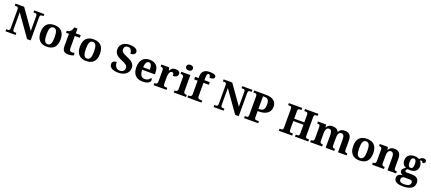

<svg xmlns="http://www.w3.org/2000/svg" viewBox="125 -2597 10460 4663"><g transform="rotate(20 5354.5 -265.0)"><path d="M28 0H289V-53H247C219 -53 196 -61 196 -118V-551L586 0H678V-596C678 -653 701 -661 729 -661H771V-714H510V-661H552C579 -661 603 -653 603 -600V-215L250 -714H28V-661H70C97 -661 121 -653 121 -600V-118C121 -61 98 -53 70 -53H28Z M1093 10C1264 10 1354 -82 1354 -270C1354 -458 1256 -549 1096 -549C924 -549 835 -458 835 -270C835 -82 933 10 1093 10ZM1095 -53C1018 -53 990 -128 990 -270C990 -413 1017 -485 1094 -485C1171 -485 1199 -413 1199 -270C1199 -128 1172 -53 1095 -53Z M1644 10C1714 10 1765 -5 1786 -15V-80C1765 -75 1741 -71 1715 -71C1668 -71 1649 -98 1649 -158V-468H1777V-536H1649V-660H1566C1556 -615 1540 -582 1520 -561C1500 -539 1465 -519 1422 -519V-468H1497V-148C1497 -31 1554 10 1644 10Z M2111 10C2282 10 2372 -82 2372 -270C2372 -458 2274 -549 2114 -549C1942 -549 1853 -458 1853 -270C1853 -82 1951 10 2111 10ZM2113 -53C2036 -53 2008 -128 2008 -270C2008 -413 2035 -485 2112 -485C2189 -485 2217 -413 2217 -270C2217 -128 2190 -53 2113 -53Z M2943 10C3109 10 3215 -80 3215 -209C3215 -307 3161 -365 3024 -421C2889 -475 2859 -514 2859 -571C2859 -631 2904 -663 2958 -663C3035 -663 3064 -581 3064 -525C3146 -525 3187 -561 3187 -608C3187 -673 3121 -724 2974 -724C2833 -724 2729 -645 2729 -523C2729 -425 2776 -362 2916 -305C3028 -259 3083 -226 3083 -158C3083 -97 3037 -50 2959 -50C2879 -50 2822 -109 2822 -223C2764 -223 2709 -198 2709 -130C2709 -65 2764 10 2943 10Z M3571 10C3706 10 3768 -40 3768 -97C3768 -119 3759 -136 3741 -146C3718 -100 3669 -65 3600 -65C3517 -65 3470 -123 3466 -257H3794V-308C3794 -467 3705 -549 3560 -549C3402 -549 3312 -453 3312 -265C3312 -91 3401 10 3571 10ZM3641 -321H3468C3471 -427 3506 -484 3562 -484C3619 -484 3641 -423 3641 -321Z M3856 0H4190V-53H4158C4118 -53 4088 -61 4088 -120V-293C4088 -339 4098 -453 4168 -453C4206 -453 4217 -425 4217 -370C4297 -370 4344 -406 4344 -467C4344 -519 4307 -548 4229 -548C4147 -548 4114 -518 4088 -458H4083L4063 -536H3861V-483H3864C3908 -483 3936 -474 3936 -415V-125C3936 -62 3904 -53 3859 -53H3856Z M4530 -626C4576 -626 4616 -649 4616 -698C4616 -749 4576 -770 4530 -770C4482 -770 4445 -749 4445 -698C4445 -649 4482 -626 4530 -626ZM4376 0H4694V-53H4682C4653 -53 4611 -61 4611 -118V-536H4376V-483H4388C4416 -483 4459 -475 4459 -422V-118C4459 -61 4417 -53 4388 -53H4376Z M4730 0H5093V-53H5046C5017 -53 4975 -61 4975 -118V-468H5113V-536H4975V-591C4975 -679 4988 -712 5021 -712C5058 -712 5071 -663 5071 -631C5153 -631 5194 -651 5194 -696C5194 -737 5156 -769 5027 -769C4886 -769 4823 -697 4823 -573V-536H4734V-468H4823V-118C4823 -61 4781 -53 4752 -53H4730Z M5406 0H5667V-53H5625C5597 -53 5574 -61 5574 -118V-551L5964 0H6056V-596C6056 -653 6079 -661 6107 -661H6149V-714H5888V-661H5930C5957 -661 5981 -653 5981 -600V-215L5628 -714H5406V-661H5448C5475 -661 5499 -653 5499 -600V-118C5499 -61 5476 -53 5448 -53H5406Z M6194 0H6559V-53H6498C6470 -53 6445 -60 6445 -113V-273H6479C6695 -273 6774 -382 6774 -502C6774 -633 6686 -714 6501 -714H6194V-661H6236C6264 -661 6287 -653 6287 -600V-118C6287 -61 6265 -53 6236 -53H6194ZM6469 -331H6445V-655H6484C6573 -655 6606 -605 6606 -498C6606 -378 6568 -331 6469 -331Z M7092 0H7437V-53H7394C7366 -53 7343 -61 7343 -118V-342H7604V-118C7604 -61 7581 -53 7553 -53H7510V0H7855V-53H7813C7786 -53 7762 -60 7762 -113V-596C7762 -653 7785 -661 7813 -661H7855V-714H7510V-661H7553C7581 -661 7604 -653 7604 -596V-403H7343V-596C7343 -653 7366 -661 7394 -661H7437V-714H7092V-661H7134C7161 -661 7185 -653 7185 -600V-118C7185 -61 7162 -53 7134 -53H7092Z M7903 0H8210V-53H8207C8163 -53 8135 -62 8135 -118V-309C8135 -391 8156 -464 8222 -464C8281 -464 8302 -415 8302 -329V0H8524V-53H8521C8476 -53 8454 -62 8454 -124V-321C8454 -398 8478 -464 8541 -464C8600 -464 8621 -415 8621 -329V0H8843V-53H8840C8795 -53 8773 -62 8773 -124V-356C8773 -491 8711 -549 8608 -549C8545 -549 8489 -540 8449 -465H8440C8416 -524 8362 -549 8289 -549C8226 -549 8176 -540 8136 -465H8131L8118 -536H7908V-486H7911C7955 -486 7983 -477 7983 -421V-122C7983 -62 7950 -53 7905 -53H7903Z M9174 10C9345 10 9435 -82 9435 -270C9435 -458 9337 -549 9177 -549C9005 -549 8916 -458 8916 -270C8916 -82 9014 10 9174 10ZM9176 -53C9099 -53 9071 -128 9071 -270C9071 -413 9098 -485 9175 -485C9252 -485 9280 -413 9280 -270C9280 -128 9253 -53 9176 -53Z M9502 0H9809V-53H9806C9762 -53 9734 -62 9734 -118V-309C9734 -391 9755 -464 9821 -464C9880 -464 9901 -415 9901 -329V0H10123V-53H10120C10075 -53 10053 -62 10053 -124V-356C10053 -491 9991 -549 9888 -549C9825 -549 9775 -540 9735 -465H9730L9717 -536H9507V-483H9510C9554 -483 9582 -474 9582 -418V-122C9582 -62 9549 -53 9504 -53H9502Z M10385 240C10582 240 10675 167 10675 44C10675 -52 10616 -109 10483 -109H10362C10334 -109 10315 -119 10315 -141C10315 -165 10332 -184 10351 -192C10363 -191 10394 -189 10409 -189C10548 -189 10611 -263 10611 -364C10611 -413 10589 -461 10562 -491C10569 -497 10584 -502 10595 -502C10614 -502 10633 -487 10633 -460C10688 -460 10704 -487 10704 -517C10704 -548 10680 -574 10632 -574C10592 -574 10563 -556 10528 -518C10498 -535 10456 -549 10409 -549C10266 -549 10200 -481 10200 -364C10200 -283 10243 -230 10302 -209C10250 -179 10213 -148 10213 -104C10213 -57 10250 -29 10286 -15C10199 -8 10151 30 10151 101C10151 192 10228 240 10385 240ZM10406 -248C10354 -248 10336 -294 10336 -364C10336 -437 10353 -489 10405 -489C10458 -489 10474 -439 10474 -365C10474 -293 10459 -248 10406 -248ZM10387 180C10310 180 10269 154 10269 99C10269 34 10318 23 10358 23H10474C10528 23 10555 38 10555 80C10555 146 10504 180 10387 180Z"/></g></svg>

Font: Noto Serif NP Hmong
Style: Bold
Weight: 700
Designer: Dalton Maag Ltd
Foundry: Dalton Maag Ltd
Version: Version 1.001